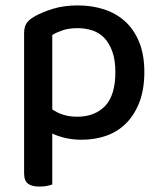

<svg xmlns="http://www.w3.org/2000/svg" viewBox="-20 -502 597 709"><path d="M173 -9V179Q166 182 153.5 184.5Q141 187 126 187Q97 187 83 176Q69 165 69 138V-379Q69 -401 77 -414.5Q85 -428 107 -441Q135 -457 175.5 -469.5Q216 -482 267 -482Q319 -482 364 -467.5Q409 -453 442 -423Q475 -393 494 -346.5Q513 -300 513 -236Q513 -173 495.5 -126.5Q478 -80 447.5 -48.5Q417 -17 374.5 -1.5Q332 14 281 14Q249 14 221 7.5Q193 1 173 -9ZM406 -236Q406 -280 395 -311Q384 -342 365.5 -361.5Q347 -381 321.5 -389.5Q296 -398 267 -398Q235 -398 212.5 -390.5Q190 -383 173 -373V-98Q190 -86 213 -78.5Q236 -71 265 -71Q330 -71 368 -110.5Q406 -150 406 -236Z"/></svg>

Font: Baloo 2 Latin Medium
Style: Regular
Weight: 500
Designer: Sarang Kulkarni and Ek Type
Foundry: Ek Type
Version: Version 1.001